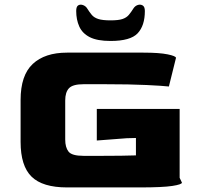

<svg xmlns="http://www.w3.org/2000/svg" viewBox="-20 -819 875 839"><path d="M273 0Q166 0 118 -47Q70 -94 70 -199V-382Q70 -490 123 -539.5Q176 -589 273 -589H607Q676 -589 712.5 -581.5Q749 -574 749 -566L718 -441Q693 -444 620.5 -447.5Q548 -451 438 -451H345Q298 -451 281.5 -433.5Q265 -416 265 -380V-209Q265 -175 279.5 -156.5Q294 -138 345 -138H426Q472 -138 509 -138.5Q546 -139 574 -140V-216L534 -215L403 -205V-343H765V-42L775 -21Q775 -13 733 -6.5Q691 0 591 0ZM463 -640Q405 -640 372.5 -656.5Q340 -673 326.5 -703Q313 -733 313 -771Q313 -791 322.5 -796Q332 -801 343.5 -796.5Q355 -792 361 -782Q371 -766 381 -754Q391 -742 409.5 -736Q428 -730 463 -730Q498 -730 515.5 -736Q533 -742 543 -754Q553 -766 563 -782Q570 -793 581.5 -797Q593 -801 603 -795.5Q613 -790 613 -771Q613 -707 581.5 -673.5Q550 -640 463 -640Z"/></svg>

Font: Goldman
Style: Bold
Weight: 700
Designer: Jaikishan Patel
Version: Version 1.000; ttfautohint (v1.8.3)